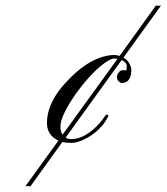

<svg xmlns="http://www.w3.org/2000/svg" viewBox="-20 -693 610 703"><path d="M91.3 -10.7Q83.5 -11.7 80.1 -11.7Q75.7 -11.7 72.8 -10.7L193.8 -178.2Q151.9 -197.8 151.9 -243.2Q151.9 -308.1 206.5 -374.5Q303.2 -487.8 396 -491.7Q408.2 -491.7 418 -488.3L551.3 -673.3Q554.7 -671.9 559.6 -671.9Q565.9 -671.9 569.8 -672.9L432.1 -482.4Q456.1 -467.8 460.9 -439.9Q460.9 -400.4 439.5 -391.6Q433.6 -389.2 427 -389.2Q420.4 -389.2 414.3 -395.5Q408.2 -401.9 408.2 -410.9Q408.2 -419.9 414.8 -428Q421.4 -436 429.2 -436Q437 -436 441.9 -435.1Q444.3 -443.4 444.3 -450.2Q444.3 -464.8 425.3 -473.1L220.2 -189Q229.5 -183.6 241.2 -183.6Q284.7 -183.6 330.6 -227.5Q346.7 -242.7 356 -256.3Q365.2 -270 366.9 -271.7Q368.7 -273.4 371.1 -273.4Q376.5 -273.4 376.5 -269.5Q376.5 -264.6 364.7 -247.1Q353 -229.5 335.9 -214.4Q318.8 -199.2 301.3 -189.5Q266.1 -169.9 243.2 -169.9Q220.2 -169.9 208.5 -173.3ZM410.2 -477.5Q405.3 -478.5 396.2 -478.5Q387.2 -478.5 366.9 -464.8Q346.7 -451.2 324.5 -429.2Q302.2 -407.2 280.3 -379.6Q258.3 -352.1 240.7 -324.2Q201.2 -261.7 201.2 -229.5Q201.2 -210.9 209 -199.7Z"/></svg>

Font: Pinyon Script
Style: Regular
Weight: 400
Designer: Nicole Fally
Foundry: Nicole Fally
Version: Version 1.005